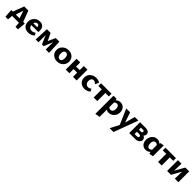

<svg xmlns="http://www.w3.org/2000/svg" viewBox="700 -2738 5327 5327"><g transform="rotate(45 3363.0 -74.5)"><path d="M38 0 199 -424H360L520 0H373L248 -373H282L160 0ZM32 148 13 -99H154L134 148ZM80 0 31 -99H546L482 0ZM427 148 407 -99H546L526 148Z M785 14Q722 14 673.5 -10.5Q625 -35 597.5 -82.5Q570 -130 570 -197Q570 -269 601 -323Q632 -377 685 -407.5Q738 -438 806 -438Q890 -438 935 -390.5Q980 -343 980 -263Q980 -248 979.5 -231Q979 -214 976 -197H861V-257Q861 -303 846 -327Q831 -351 796 -351Q766 -351 745 -334.5Q724 -318 713 -288.5Q702 -259 702 -221Q702 -158 734 -124Q766 -90 822 -90Q853 -90 881.5 -100.5Q910 -111 936 -131L977 -62Q947 -32 913 -15.5Q879 1 846 7.5Q813 14 785 14ZM637 -197 653 -272H967V-197Z M1071 0 1090 -422H1180L1181 0ZM1465 0 1467 -353 1508 -384 1357 -26H1292L1150 -352L1157 -422H1235L1351 -178H1326L1437 -422H1579L1596 0Z M1914 14Q1847 14 1795 -14Q1743 -42 1713.5 -91.5Q1684 -141 1684 -204Q1684 -273 1717 -325.5Q1750 -378 1806.5 -408Q1863 -438 1935 -438Q2001 -438 2052.5 -410.5Q2104 -383 2134 -334Q2164 -285 2164 -221Q2164 -154 2131.5 -100.5Q2099 -47 2043 -16.5Q1987 14 1914 14ZM1931 -80Q1960 -80 1978 -97Q1996 -114 2004 -143Q2012 -172 2012 -208Q2012 -254 2000 -284Q1988 -314 1967.5 -328.5Q1947 -343 1920 -343Q1891 -343 1872.5 -327Q1854 -311 1846 -283Q1838 -255 1838 -216Q1838 -170 1850 -140Q1862 -110 1883 -95Q1904 -80 1931 -80Z M2536 0V-424H2679V0ZM2252 0V-424H2395V0ZM2322 -163V-263H2607V-163Z M2993 14Q2926 14 2875 -14Q2824 -42 2795.5 -91Q2767 -140 2767 -203Q2767 -272 2800 -325Q2833 -378 2890 -408Q2947 -438 3019 -438Q3063 -438 3098.5 -426Q3134 -414 3164 -391L3111 -285Q3089 -309 3063.5 -324.5Q3038 -340 3008 -340Q2979 -340 2958.5 -324.5Q2938 -309 2928 -282Q2918 -255 2918 -221Q2918 -182 2932.5 -152.5Q2947 -123 2974 -107Q3001 -91 3036 -91Q3061 -91 3084.5 -100.5Q3108 -110 3131 -128L3169 -56Q3140 -28 3108.5 -13Q3077 2 3048 8Q3019 14 2993 14Z M3347 0V-424H3488V0ZM3213 -318V-424H3623V-318Z M3937 8Q3888 8 3853.5 -14.5Q3819 -37 3801 -77L3833 -133Q3847 -110 3869 -98.5Q3891 -87 3915 -87Q3946 -87 3967 -102.5Q3988 -118 3999 -146.5Q4010 -175 4010 -214Q4010 -250 4000.5 -277.5Q3991 -305 3972 -321Q3953 -337 3925 -337Q3901 -337 3875.5 -324Q3850 -311 3830 -278L3787 -311Q3824 -374 3867.5 -404Q3911 -434 3969 -434Q4029 -434 4072 -407Q4115 -380 4138 -334Q4161 -288 4161 -230Q4161 -162 4130.5 -108.5Q4100 -55 4049.5 -23.5Q3999 8 3937 8ZM3701 289V-424H3819L3844 -350V264Z M4417 73 4201 -424H4354L4471 -76ZM4536 -424H4678L4413 289H4262L4434 -43Z M4742 0V-424H4972Q5032 -424 5072 -393.5Q5112 -363 5112 -317Q5112 -284 5091 -253.5Q5070 -223 5034.5 -204Q4999 -185 4956 -185L4975 -248Q5050 -248 5098 -215Q5146 -182 5146 -128Q5146 -74 5099.5 -37Q5053 0 4972 0ZM4867 -86H4958Q4987 -86 5002 -99Q5017 -112 5017 -131Q5017 -152 4999.5 -164Q4982 -176 4942 -176H4831V-257H4951Q4970 -257 4982 -269Q4994 -281 4994 -297Q4994 -310 4984 -323Q4974 -336 4944 -336H4867Z M5387 11Q5331 11 5289 -16Q5247 -43 5224.5 -90.5Q5202 -138 5202 -199Q5202 -266 5230 -319.5Q5258 -373 5306 -404Q5354 -435 5416 -435Q5458 -435 5488 -421Q5518 -407 5537.5 -382.5Q5557 -358 5567 -327L5531 -285Q5516 -312 5493.5 -325Q5471 -338 5446 -338Q5418 -338 5397 -323.5Q5376 -309 5365.5 -281.5Q5355 -254 5355 -217Q5355 -175 5364.5 -145.5Q5374 -116 5393 -100Q5412 -84 5438 -84Q5460 -84 5484.5 -96Q5509 -108 5529 -139L5571 -101Q5550 -67 5523 -42Q5496 -17 5462 -3Q5428 11 5387 11ZM5546 12 5519 -74V-347L5554 -415L5662 -436V-11Z M5875 0V-424H6016V0ZM5741 -318V-424H6151V-318Z M6531 0 6541 -424H6670V0ZM6229 0V-424H6368L6358 0ZM6318 0V-66L6521 -424H6579V-355L6381 0Z"/></g></svg>

Font: Ysabeau Infant ExtraBold
Style: Regular
Weight: 800
Designer: Christian Thalmann (Catharsis Fonts)
Version: Version 2.001;gftools[0.9.30]; featfreeze: ss01,ss02,lnum